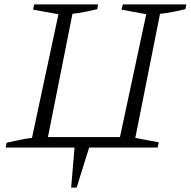

<svg xmlns="http://www.w3.org/2000/svg" viewBox="-20 -674 871 877"><path d="M6 0 10 -22Q41 -29 69.5 -35Q98 -41 126 -44L247 -609L131 -630L136 -654H428L424 -632Q398 -626 369.5 -620Q341 -614 311 -611L199 -48H528L648 -609L535 -630L541 -654H831L827 -632Q800 -626 771.5 -620Q743 -614 711 -611L598 -44L705 -24L700 0ZM305 183 322 -19H393L330 183Z"/></svg>

Font: Piazzolla 8pt ExtraLight
Style: Italic
Weight: 250
Italic angle: -11.3°
Designer: Juan Pablo del Peral
Foundry: Huerta Tipografica
Version: Version 2.001